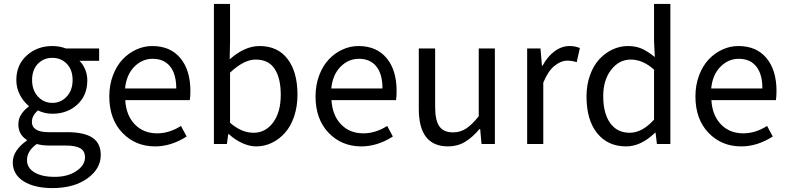

<svg xmlns="http://www.w3.org/2000/svg" viewBox="-20 -732 4005 976"><path d="M246.1 224.1Q154.8 224.1 99.9 189.5Q44.9 154.8 44.9 92.8Q44.9 62.5 63.7 34.2Q82.5 5.9 116.2 -17.1V-21Q73.2 -48.3 73.2 -100.1Q73.2 -128.4 88.6 -151.6Q104 -174.8 126 -189.9V-193.8Q99.1 -215.3 81.1 -250Q63 -284.7 63 -325.2Q63 -402.3 116.2 -450.2Q169.4 -498 246.1 -498Q282.7 -498 314.9 -485.8H483.9V-422.9H383.8Q401.9 -405.8 412.8 -379.4Q423.8 -353 423.8 -323.2Q423.8 -247.1 373 -200.4Q322.3 -153.8 246.1 -153.8Q206.1 -153.8 172.9 -170.9Q142.1 -143.6 142.1 -112.8Q142.1 -60.1 228 -60.1H321.8Q407.7 -60.1 450 -32Q492.2 -3.9 492.2 56.2Q492.2 126 424.1 175Q356 224.1 246.1 224.1ZM172.9 -241.2Q202.6 -209 246.1 -209Q289.6 -209 319.3 -241.2Q349.1 -273.4 349.1 -325.2Q349.1 -377 319.8 -407.5Q290.5 -438 246.1 -438Q201.7 -438 172.4 -407.5Q143.1 -377 143.1 -325.2Q143.1 -273.4 172.9 -241.2ZM257.8 167Q325.2 167 368.7 137.2Q412.1 107.4 412.1 67.9Q412.1 35.2 387.7 21.5Q363.3 7.8 314 7.8H230Q194.8 7.8 167 0Q117.2 35.2 117.2 82Q117.2 121.1 154.8 144Q192.4 167 257.8 167Z M768.6 12.2Q668.5 12.2 602.1 -56.9Q535.6 -126 535.6 -242.2Q535.6 -299.8 554.2 -348.9Q572.8 -397.9 603.3 -430.2Q633.8 -462.4 672.9 -480.2Q711.9 -498 753.9 -498Q845.7 -498 896.7 -436.8Q947.8 -375.5 947.8 -270Q947.8 -241.2 944.8 -223.1H616.7Q621.1 -146 665 -100.1Q709 -54.2 778.8 -54.2Q840.8 -54.2 899.9 -91.8L928.7 -38.1Q850.1 12.2 768.6 12.2ZM615.7 -282.2H876Q876 -355.5 844.7 -394.3Q813.5 -433.1 755.9 -433.1Q702.6 -433.1 662.6 -392.6Q622.6 -352.1 615.7 -282.2Z M1282.2 12.2Q1248.5 12.2 1212.2 -4.2Q1175.8 -20.5 1143.6 -49.8H1140.1L1133.3 0H1067.4V-711.9H1149.4V-518.1L1147.5 -430.2Q1223.6 -498 1299.3 -498Q1392.1 -498 1442.1 -431.9Q1492.2 -365.7 1492.2 -251Q1492.2 -190.4 1475.1 -140.1Q1458 -89.8 1428.7 -56.9Q1399.4 -23.9 1361.8 -5.9Q1324.2 12.2 1282.2 12.2ZM1268.6 -57.1Q1329.6 -57.1 1368.4 -109.4Q1407.2 -161.6 1407.2 -250Q1407.2 -334.5 1376.2 -381.8Q1345.2 -429.2 1279.3 -429.2Q1220.2 -429.2 1149.4 -362.8V-107.9Q1208 -57.1 1268.6 -57.1Z M1816.9 12.2Q1716.8 12.2 1650.4 -56.9Q1584 -126 1584 -242.2Q1584 -299.8 1602.5 -348.9Q1621.1 -397.9 1651.6 -430.2Q1682.1 -462.4 1721.2 -480.2Q1760.3 -498 1802.2 -498Q1894 -498 1945.1 -436.8Q1996.1 -375.5 1996.1 -270Q1996.1 -241.2 1993.2 -223.1H1665Q1669.4 -146 1713.4 -100.1Q1757.3 -54.2 1827.1 -54.2Q1889.2 -54.2 1948.2 -91.8L1977.1 -38.1Q1898.4 12.2 1816.9 12.2ZM1664.1 -282.2H1924.3Q1924.3 -355.5 1893.1 -394.3Q1861.8 -433.1 1804.2 -433.1Q1751 -433.1 1710.9 -392.6Q1670.9 -352.1 1664.1 -282.2Z M2257.8 12.2Q2108.9 12.2 2108.9 -178.2V-485.8H2191.9V-189Q2191.9 -120.6 2213.4 -89.8Q2234.9 -59.1 2282.7 -59.1Q2319.3 -59.1 2348.9 -78.1Q2378.4 -97.2 2413.6 -141.1V-485.8H2495.6V0H2427.7L2420.9 -76.2H2417.5Q2380.9 -32.7 2343 -10.3Q2305.2 12.2 2257.8 12.2Z M2659.7 0V-485.8H2727.5L2734.9 -397.9H2737.8Q2763.2 -444.8 2799.1 -471.4Q2835 -498 2875.5 -498Q2903.8 -498 2927.7 -487.8L2911.6 -416Q2885.7 -423.8 2864.7 -423.8Q2831.1 -423.8 2798.1 -396.7Q2765.1 -369.6 2741.7 -312V0Z M3162.6 12.2Q3069.8 12.2 3015.6 -54.9Q2961.4 -122.1 2961.4 -242.2Q2961.4 -299.8 2978.8 -348.6Q2996.1 -397.5 3025.4 -429.7Q3054.7 -461.9 3092.8 -480Q3130.9 -498 3172.4 -498Q3211.9 -498 3242.7 -484.4Q3273.4 -470.7 3308.6 -441.9L3304.7 -524.9V-711.9H3387.7V0H3319.3L3312.5 -57.1H3309.6Q3238.3 12.2 3162.6 12.2ZM3180.7 -57.1Q3245.1 -57.1 3304.7 -124V-377.9Q3248 -429.2 3186.5 -429.2Q3127 -429.2 3086.7 -377.2Q3046.4 -325.2 3046.4 -243.2Q3046.4 -155.8 3081.8 -106.4Q3117.2 -57.1 3180.7 -57.1Z M3748 12.2Q3647.9 12.2 3581.5 -56.9Q3515.1 -126 3515.1 -242.2Q3515.1 -299.8 3533.7 -348.9Q3552.2 -397.9 3582.8 -430.2Q3613.3 -462.4 3652.3 -480.2Q3691.4 -498 3733.4 -498Q3825.2 -498 3876.2 -436.8Q3927.2 -375.5 3927.2 -270Q3927.2 -241.2 3924.3 -223.1H3596.2Q3600.6 -146 3644.5 -100.1Q3688.5 -54.2 3758.3 -54.2Q3820.3 -54.2 3879.4 -91.8L3908.2 -38.1Q3829.6 12.2 3748 12.2ZM3595.2 -282.2H3855.5Q3855.5 -355.5 3824.2 -394.3Q3793 -433.1 3735.4 -433.1Q3682.1 -433.1 3642.1 -392.6Q3602.1 -352.1 3595.2 -282.2Z"/></svg>

Font: Riemann
Style: Regular
Weight: 400
Designer: Paul D. Hunt
Foundry: Adobe Systems Incorporated
Version: Version 2.020;PS 2.0;hotconv 1.0.86;makeotf.lib2.5.63406